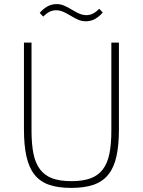

<svg xmlns="http://www.w3.org/2000/svg" viewBox="-20 -906 698 938"><path d="M134 -698V-268Q134 -202 143.5 -155Q153 -108 176 -78Q199 -48 236 -34.5Q273 -21 329 -21Q384 -21 421.5 -34.5Q459 -48 482 -78Q505 -108 514.5 -155Q524 -202 524 -268V-698H561V-274Q561 -197 549 -142.5Q537 -88 509.5 -53.5Q482 -19 437.5 -3.5Q393 12 328 12Q263 12 219 -3.5Q175 -19 148 -53.5Q121 -88 109 -142.5Q97 -197 97 -274V-698ZM399 -802Q380 -802 362.5 -809.5Q345 -817 322 -831Q299 -845 284 -850.5Q269 -856 255 -856Q237 -856 222 -848.5Q207 -841 191 -825L174 -843Q191 -863 211.5 -874.5Q232 -886 257 -886Q276 -886 293.5 -878.5Q311 -871 334 -857Q357 -843 372 -837.5Q387 -832 401 -832Q419 -832 434 -839.5Q449 -847 465 -863L482 -845Q465 -825 444.5 -813.5Q424 -802 399 -802Z"/></svg>

Font: IBM Plex Sans ExtLt
Style: Regular
Weight: 200
Designer: Mike Abbink, Paul van der Laan, Pieter van Rosmalen
Foundry: Bold Monday
Version: Version 3.005